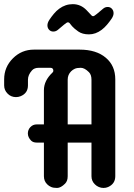

<svg xmlns="http://www.w3.org/2000/svg" viewBox="-51 -905 653 934"><path d="M208.5 -560.5Q208.5 -575.2 194.3 -575.2H137.7Q115.7 -575.2 104.5 -562.5Q85 -540.5 85 -517.6V-489.7Q85 -451.7 49.3 -437Q38.6 -432.6 26.6 -432.6Q14.6 -432.6 4.2 -437Q-6.3 -441.4 -13.7 -449.2Q-30.8 -465.8 -30.8 -489.7V-519Q-30.8 -578.6 11.7 -621.1Q54.2 -663.6 113.8 -663.6H336.4Q417.5 -663.6 463.9 -624Q509.8 -585.4 509.8 -519V-47.9Q509.8 -10.7 474.6 4.9Q464.4 9.3 452.4 9.3Q440.4 9.3 429.7 4.6Q418.9 0 411.1 -7.8Q394 -23.9 394 -47.9V-211.4H278.3V-47.9Q278.3 -24.4 265.6 -11.7Q244.6 9.3 226.6 9.3Q208.5 9.3 197.8 4.6Q187 0 179.2 -7.8Q162.6 -23.4 162.6 -47.9V-211.4H127.4Q110.4 -211.4 100.6 -220.7Q84.5 -237.3 84.5 -255.6Q84.5 -273.9 96.9 -286.9Q109.4 -299.8 127.4 -299.8H162.6V-466.3Q162.6 -512.7 204.1 -551.8Q208.5 -555.7 208.5 -560.5ZM278.3 -299.8H394V-517.1Q394 -541.5 381.8 -553.7Q360.4 -575.2 342 -575.2Q323.7 -575.2 313.2 -570.6Q302.7 -565.9 294.9 -558.1Q278.3 -541.5 278.3 -517.6ZM450.7 -862.8Q460.4 -871.1 472.9 -871.1Q485.4 -871.1 493.4 -862.3Q501.5 -853.5 501.5 -840.8Q501.5 -828.1 491.5 -813.5Q481.4 -798.8 469.5 -784.7Q457.5 -770.5 443.4 -759.8Q414.1 -737.8 381.8 -737.8Q349.6 -737.8 329.6 -752Q309.6 -766.1 299.8 -777.3L287.1 -793Q283.7 -796.4 279.3 -796.4Q273.9 -796.4 260.7 -785.2L230.5 -759.8Q220.7 -751.5 208.3 -751.5Q195.8 -751.5 187.7 -760.3Q179.7 -769 179.7 -781.7Q179.7 -794.4 189.5 -809.1Q199.2 -823.7 211.2 -838.1Q223.1 -852.5 237.3 -862.8Q267.1 -884.8 303.2 -884.8Q341.8 -884.8 370.1 -855.5L387.2 -837.4Q391.1 -833.5 394.3 -829.8Q397.5 -826.2 401.9 -826.2Q407.2 -826.2 420.4 -837.4Z"/></svg>

Font: Supermercado
Style: Regular
Weight: 400
Designer: James Grieshaber
Foundry: James Grieshaber
Version: Version 1.002